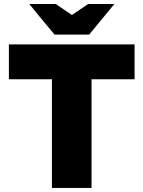

<svg xmlns="http://www.w3.org/2000/svg" viewBox="-20 -917 700 937"><path d="M538.1 -897.5Q505.9 -897.5 410.2 -897.5Q390.6 -883.8 331.1 -843.8Q311.5 -857.4 252 -897.5Q219.7 -897.5 123 -897.5Q153.3 -859.4 246.1 -748Q288.1 -748 415 -748Q445.3 -785.2 538.1 -897.5ZM233.4 0Q281.2 0 426.8 0Q426.8 -132.8 426.8 -530.3Q479.5 -530.3 636.7 -530.3Q636.7 -572.3 636.7 -700.2Q483.4 -700.2 23.4 -700.2Q23.4 -694.3 23.4 -678.7Q23.4 -641.6 23.4 -530.3Q75.2 -530.3 233.4 -530.3Q233.4 -397.5 233.4 0Z"/></svg>

Font: Big-Shock
Style: Black
Weight: 400